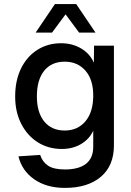

<svg xmlns="http://www.w3.org/2000/svg" viewBox="-20 -755 640 937"><path d="M297 162Q207 162 147 120Q87 78 70 8L176 1Q187 35 214.5 53.5Q242 72 297 72Q364 72 399.5 44.5Q435 17 435 -39V-117Q416 -76 375.5 -52Q335 -28 282 -28Q216 -28 164.5 -60.5Q113 -93 83.5 -151Q54 -209 54 -284Q54 -362 82.5 -420.5Q111 -479 162 -511.5Q213 -544 278 -544Q333 -544 376 -518.5Q419 -493 438 -449L439 -532H536V-46Q536 54 472 108Q408 162 297 162ZM296 -118Q358 -118 396 -162Q434 -206 435 -285Q436 -365 397.5 -409.5Q359 -454 296 -454Q231 -454 195.5 -409.5Q160 -365 160 -285Q160 -206 196 -162Q232 -118 296 -118ZM154 -596 248 -735H352L446 -596H366L300 -685L234 -596Z"/></svg>

Font: Geist Mono Medium
Style: Regular
Weight: 500
Monospace: yes
Designer: Basement.studio, Andrés Briganti, Mateo Zaragoza
Foundry: Basement.studio, Vercel, Andrés Briganti, Guido Ferreyra, Mateo Zaragoza
Version: Version 1.500; ttfautohint (v1.8.4.7-5d5b)